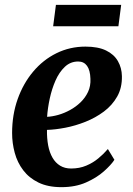

<svg xmlns="http://www.w3.org/2000/svg" viewBox="-20 -762 548 793"><path d="M452.5 -102Q439 -81 409.2 -54.5Q379.5 -28 335.5 -8.5Q291.5 11 234 11Q178 11 139 -8Q100 -27 75.8 -59Q51.5 -91 40.8 -131Q30 -171 30 -212.5Q30 -288 53 -352.8Q76 -417.5 117 -466.2Q158 -515 213.2 -542.2Q268.5 -569.5 333 -569.5Q385 -569.5 418 -553.5Q451 -537.5 467 -509.5Q483 -481.5 483.5 -447.5Q484.5 -399.5 464 -363.2Q443.5 -327 409 -301.2Q374.5 -275.5 333 -259Q291.5 -242.5 250 -234.5Q208.5 -226.5 174 -225.5Q173.5 -190.5 179 -161.2Q184.5 -132 196.8 -110.8Q209 -89.5 228.2 -77.8Q247.5 -66 273.5 -66Q308 -66 336 -77.8Q364 -89.5 386.2 -108Q408.5 -126.5 425.5 -146.5ZM303 -508Q271 -508 247.8 -486Q224.5 -464 209.2 -429.2Q194 -394.5 185.5 -355Q177 -315.5 174.5 -279.5Q196 -280.5 220.8 -287.5Q245.5 -294.5 269.2 -307.5Q293 -320.5 312.5 -339.2Q332 -358 343.5 -382.2Q355 -406.5 353.5 -436.5Q352.5 -472 339.5 -490Q326.5 -508 303 -508ZM211 -742H480.5L469 -653.5H199.5Z"/></svg>

Font: Merriweather 20pt
Style: Bold Italic
Weight: 700
Italic angle: -7.8°
Version: Version 2.101